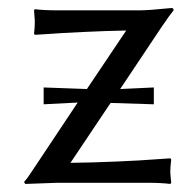

<svg xmlns="http://www.w3.org/2000/svg" viewBox="-20 -456 456 479"><path d="M327.1 -430.2Q339.8 -430.2 358.9 -431.6Q377.9 -433.1 392.3 -434.6Q406.7 -436 408.2 -436Q413.1 -436 413.1 -430.2Q405.8 -421.9 382.8 -388.2L279.8 -233.9L363.8 -237.8V-195.8L255.9 -199.2L155.8 -49.8Q209 -50.3 271.2 -53Q333.5 -55.7 369.1 -58.6L404.8 -61L407.2 -58.1Q404.8 -38.6 404.8 -26.9Q404.8 -22 405.8 -13.7Q406.7 -5.4 407.2 0L404.8 2.9Q381.8 0 349.1 0H123L43 2.9L40 -2Q49.3 -12.2 62 -32.2L173.8 -200.2L88.9 -195.8V-237.8L196.8 -233.9L294.9 -379.9Q243.7 -378.9 186.8 -376.2Q129.9 -373.5 98.6 -371.1L66.9 -369.1L64.9 -372.1Q66.9 -387.7 66.9 -402.8Q66.9 -403.8 64.9 -430.2L66.9 -433.1Q89.4 -430.2 123 -430.2Z"/></svg>

Font: Linear Smooth
Style: Regular
Weight: 400
Designer: Philipp H. Poll, Flanker
Foundry: Philipp H. Poll, reworked by Flanker
Version: Version 1.061 | FøM Fix